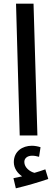

<svg xmlns="http://www.w3.org/2000/svg" viewBox="-20 -735 285 1042"><path d="M87 0H183L162 -715H67ZM66 287C121 274 195 253 242 236L226 184C209 190 189 197 167 203C143 197 112 175 112 144C112 124 128 110 155 110C168 110 180 113 192 116L200 64C185 59 168 56 153 56C102 56 55 86 55 145C55 178 75 205 100 222C87 225 73 228 53 232Z"/></svg>

Font: Noto Sans Arabic SemCond Med
Style: Regular
Weight: 500
Width: 4
Designer: Monotype Design Team, Nadine Chahine, Nizar Qandah and Khaled Hosny
Foundry: Monotype Imaging Inc.
Version: Version 2.012